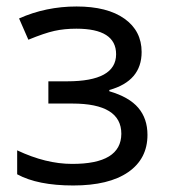

<svg xmlns="http://www.w3.org/2000/svg" viewBox="-20 -565 523 595"><path d="M188 -313Q339.8 -313 339.8 -397Q339.8 -476.1 216.8 -476.1Q179.2 -476.1 148.4 -469.2Q117.7 -462.4 67.9 -441.9L39.1 -507.8Q122.1 -544.9 217.3 -544.9Q312.5 -544.9 365.7 -507.1Q418.9 -469.2 418.9 -403.8Q418.9 -314 318.8 -286.1V-282.2Q380.4 -264.2 408.7 -230.7Q437 -197.3 437 -147Q437 -72.8 377.2 -31.5Q317.4 9.8 207 9.8Q96.7 9.8 33.2 -24.9V-99.1Q122.1 -57.1 203.1 -57.1Q355.5 -56.6 356 -150.4Q356 -244.1 204.1 -244.1H129.9V-313Z"/></svg>

Font: OpenSans-Regular
Style: Regular
Weight: 400
Foundry: Ascender Corporation
Version: Version 1.10